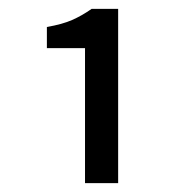

<svg xmlns="http://www.w3.org/2000/svg" viewBox="-20 -850 409 430"><path d="M170.4 -439.9V-742.2H85V-789.6Q119.1 -795.4 141.4 -805.2Q163.6 -814.9 185.1 -830.1H244.6V-439.9Z"/></svg>

Font: Varta Light SemiBold
Style: Regular
Weight: 600
Version: Version 1.004